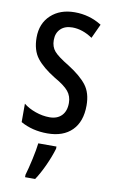

<svg xmlns="http://www.w3.org/2000/svg" viewBox="-87 -594 514 862"><g transform="rotate(10 169.5 -163.0)"><path d="M155 10Q86 10 33 -20V-104Q55 -86 87.5 -74.5Q120 -63 152 -63Q187 -63 207 -83.5Q227 -104 227 -141Q227 -172 209 -194Q191 -216 145 -242Q88 -277 60.5 -312.5Q33 -348 33 -406Q33 -470 74.5 -508.5Q116 -547 183 -547Q250 -547 306 -512L276 -447Q230 -478 184 -478Q150 -478 130.5 -459Q111 -440 111 -408Q111 -377 128.5 -357Q146 -337 196 -307Q253 -271 280 -236Q307 -201 307 -144Q307 -70 267 -30Q227 10 155 10ZM206 71Q195 108 176 149.5Q157 191 137 221H91V210Q100 180 110 134.5Q120 89 123 61H206Z"/></g></svg>

Font: Noto Sans UI Cond
Style: Regular
Weight: 400
Width: 3
Designer: Monotype Design Team
Foundry: Monotype Imaging Inc.
Version: Version 1.001